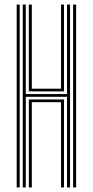

<svg xmlns="http://www.w3.org/2000/svg" viewBox="-20 -820 406 840"><path d="M79.5 0V-800H92.8V-408.5H273.2V-800H286.5V0H273.2V-396.5H92.8V0ZM53 0V-800H66.2V0ZM299.8 0V-800H313V0ZM106 -420.2V-800H119.2V-432H246.8V-800H260V-420.2ZM106.2 0V-384.8H260V0H246.8V-373H119.2V0Z"/></svg>

Font: Big Shoulders Inline Display
Style: Regular
Weight: 400
Designer: Patric King
Foundry: XO Type Co
Version: Version 1.000